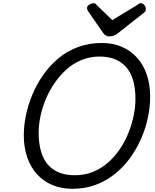

<svg xmlns="http://www.w3.org/2000/svg" viewBox="-20 -1163 968 1202"><path d="M433 19Q364 19 308 -4.5Q252 -28 212 -72Q172 -116 150.5 -178Q129 -240 129 -316Q129 -375 142 -439.5Q155 -504 182 -569Q209 -634 249.5 -692.5Q290 -751 344 -796.5Q398 -842 467 -868Q536 -894 618 -894Q686 -894 741.5 -870.5Q797 -847 837 -803Q877 -759 898.5 -697Q920 -635 920 -559Q920 -494 906 -427Q892 -360 863.5 -295Q835 -230 794 -173.5Q753 -117 698.5 -73.5Q644 -30 578 -5.5Q512 19 433 19ZM448 -66Q510 -66 562 -87Q614 -108 656.5 -145.5Q699 -183 731 -230.5Q763 -278 784.5 -332Q806 -386 817 -440Q828 -494 828 -543Q828 -608 814 -658Q800 -708 771 -741.5Q742 -775 700.5 -792Q659 -809 603 -809Q543 -809 490.5 -787.5Q438 -766 396 -728Q354 -690 321 -642Q288 -594 266 -540.5Q244 -487 233 -434Q222 -381 222 -332Q222 -268 236 -218Q250 -168 278 -134.5Q306 -101 348.5 -83.5Q391 -66 448 -66ZM862 -1143Q874 -1143 883.5 -1131Q893 -1119 893 -1108Q893 -1098 890 -1093Q887 -1088 882 -1084L722 -958Q707 -946 693.5 -940.5Q680 -935 664 -935Q651 -935 640.5 -942Q630 -949 622 -962L532 -1092Q527 -1100 526 -1105Q525 -1110 525 -1114Q525 -1126 540 -1134.5Q555 -1143 564 -1143Q575 -1143 579.5 -1138Q584 -1133 590 -1127L683 -1037L833 -1128Q840 -1132 846.5 -1137.5Q853 -1143 862 -1143Z"/></svg>

Font: Playwrite HR
Style: Regular
Weight: 400
Designer: Veronika Burian, José Scaglione
Foundry: TypeTogether
Version: Version 1.002